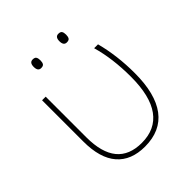

<svg xmlns="http://www.w3.org/2000/svg" viewBox="-197 -838 978 978"><g transform="rotate(-45 292.0 -349.5)"><path d="M82 -231V-528H108V-235Q108 -15 288 -15Q386 -15 436.5 -84.5Q487 -154 487 -292Q487 -424 457 -528H485Q514 -418 514 -292Q514 -143 456.5 -66.5Q399 10 286 10Q187 10 134.5 -50.5Q82 -111 82 -231ZM195 -709Q210 -709 215 -701Q220 -693 220 -678Q220 -663 215 -655Q210 -647 195 -647Q172 -647 172 -678Q172 -709 195 -709ZM380 -709Q395 -709 400 -701Q405 -693 405 -678Q405 -663 400 -655Q395 -647 380 -647Q357 -647 357 -678Q357 -709 380 -709Z"/></g></svg>

Font: Noto Sans UI Thin
Style: Regular
Weight: 250
Designer: Monotype Design Team
Foundry: Monotype Imaging Inc.
Version: Version 1.001